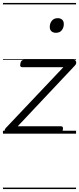

<svg xmlns="http://www.w3.org/2000/svg" viewBox="-20 -905 536 1300"><path d="M30 0Q12 0 11 -14Q10 -28 19 -38L409 -450H131Q122 -450 118.5 -456Q115 -462 118 -475Q120 -488 126.5 -494Q133 -500 142 -500H477Q488 -500 492.5 -493.5Q497 -487 496 -478Q495 -469 487 -461L100 -50H393Q402 -50 405 -44Q408 -38 405 -23Q403 -12 397 -6Q391 0 381 0ZM359 -683Q340 -683 328.5 -693Q317 -703 317 -723Q317 -747 331 -764.5Q345 -782 371 -782Q389 -782 400.5 -772Q412 -762 412 -742Q412 -718 398.5 -700.5Q385 -683 359 -683ZM0 365H495V375H0ZM0 -20H495V0H0ZM0 -505H495V-500H0ZM0 -885H495V-875H0Z"/></svg>

Font: Playwrite AT Guides
Style: Italic
Weight: 400
Italic angle: -13.0072°
Designer: Veronika Burian, José Scaglione
Foundry: TypeTogether
Version: Version 1.002